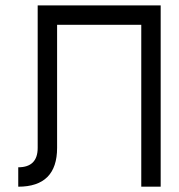

<svg xmlns="http://www.w3.org/2000/svg" viewBox="-20 -704 675 724"><path d="M585.9 -683.6V0H512.7V-610.4H195.3V-146.5Q195.3 0 48.8 0V-73.2Q122.1 -73.2 122.1 -146.5V-683.6Z"/></svg>

Font: Sanitrixie
Style: Regular
Weight: 400
Designer: Jayvee D. Enaguas (Grand Chaos)
Version: Version 1.1 - 6/9/2013